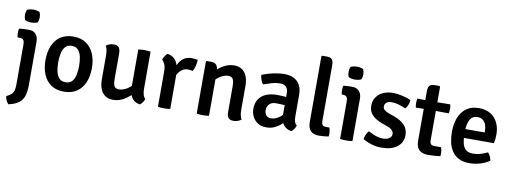

<svg xmlns="http://www.w3.org/2000/svg" viewBox="-71 -1154 4778 1792"><g transform="rotate(10 2318.0 -258.5)"><path d="M213 8Q213 71.5 199.5 113Q186 154.5 152 180Q118 205.5 56 219.5Q44 209 34.5 189Q25 169 22.5 148Q51.5 134 67.5 119.8Q83.5 105.5 90.5 83.2Q97.5 61 97.5 24.5V-357Q97.5 -383.5 87.8 -397Q78 -410.5 53 -410.5H31.5Q27 -430 27 -451.5Q27 -461.5 28 -472.2Q29 -483 31.5 -494Q53.5 -496.5 75.8 -497.5Q98 -498.5 111 -498.5H126.5Q167 -498.5 190 -472.5Q213 -446.5 213 -402ZM63.5 -630Q63.5 -657 73.5 -678.5Q83.5 -684 100.5 -687.8Q117.5 -691.5 133.5 -691.5Q149 -691.5 167 -687.8Q185 -684 193.5 -678.5Q198 -668.5 200.8 -655.2Q203.5 -642 203.5 -630Q203.5 -603.5 193.5 -582Q185 -576.5 167 -572.8Q149 -569 133.5 -569Q117.5 -569 100.2 -572.8Q83 -576.5 73.5 -582Q63.5 -603.5 63.5 -630Z M765 -247.5Q765 -170 739.8 -111.2Q714.5 -52.5 665.5 -19.5Q616.5 13.5 544.5 13.5Q472 13.5 423 -19.8Q374 -53 349.5 -111.8Q325 -170.5 325 -247.5Q325 -325 349.8 -383.8Q374.5 -442.5 423.5 -475.5Q472.5 -508.5 544.5 -508.5Q617.5 -508.5 666.2 -475.2Q715 -442 740 -383.2Q765 -324.5 765 -247.5ZM445.5 -247.5Q445.5 -202.5 453.8 -163.2Q462 -124 483.5 -99.8Q505 -75.5 545 -75.5Q584.5 -75.5 606 -99.8Q627.5 -124 635.8 -163.2Q644 -202.5 644 -247.5Q644 -292.5 635.8 -332Q627.5 -371.5 606 -396Q584.5 -420.5 545 -420.5Q505 -420.5 483.5 -396Q462 -371.5 453.8 -332Q445.5 -292.5 445.5 -247.5Z M1277.5 -140.5Q1277.5 -113 1284 -89Q1290.5 -65 1305.5 -52Q1301.5 -36 1289.5 -18.5Q1277.5 -1 1264.5 7.5Q1211 0 1186 -39.2Q1161 -78.5 1161 -130V-495Q1172.5 -497 1188 -498.2Q1203.5 -499.5 1219 -499.5Q1234.5 -499.5 1249.8 -498.2Q1265 -497 1277.5 -495ZM874.5 -384.5Q874.5 -411.5 870.5 -435.2Q866.5 -459 856 -477Q868.5 -488 888 -495Q907.5 -502 929 -502Q963.5 -502 977.5 -483.2Q991.5 -464.5 991.5 -428.5V-184.5Q991.5 -138.5 1003.2 -117.5Q1015 -96.5 1048.5 -96.5Q1071.5 -96.5 1098.2 -107.5Q1125 -118.5 1149.5 -139.8Q1174 -161 1189.5 -191V-82.5Q1156 -45 1109.5 -18Q1063 9 1009 9Q962.5 9 932.8 -13Q903 -35 888.8 -73Q874.5 -111 874.5 -158.5Z M1724.5 -495.5Q1724.5 -473 1717.5 -441.5Q1710.5 -410 1695.5 -385.5Q1684.5 -388.5 1673.8 -389.8Q1663 -391 1652.5 -392Q1626 -392 1606 -381.2Q1586 -370.5 1571.5 -353Q1557 -335.5 1546.5 -313.5Q1536 -291.5 1528.5 -268.5L1513 -289Q1514 -325.5 1522.5 -363.2Q1531 -401 1548.5 -432.2Q1566 -463.5 1595.2 -482.8Q1624.5 -502 1667.5 -502Q1683.5 -502 1696.5 -500.2Q1709.5 -498.5 1724.5 -495.5ZM1397.5 -441Q1401.5 -456.5 1413.2 -475Q1425 -493.5 1437.5 -502.5Q1492.5 -493.5 1519.8 -452.2Q1547 -411 1551 -347.5V0Q1539.5 2.5 1524 3.5Q1508.5 4.5 1493 4.5Q1477.5 4.5 1462.2 3.5Q1447 2.5 1434.5 0V-338Q1434.5 -378.5 1422.2 -404.2Q1410 -430 1397.5 -441Z M1852.5 -500Q1888 -500 1903.2 -477.8Q1918.5 -455.5 1918.5 -416V0Q1907 2.5 1891.5 3.5Q1876 4.5 1860.5 4.5Q1845 4.5 1829.5 3.5Q1814 2.5 1802 0V-493.5L1808.5 -500ZM2205 -110.5Q2205 -83.5 2209 -59.8Q2213 -36 2224 -18Q2211 -7 2191.5 0Q2172 7 2150.5 7Q2116 7 2102 -11.8Q2088 -30.5 2088 -67V-310.5Q2088 -356 2076.2 -377.5Q2064.5 -399 2031 -399Q2008.5 -399 1981.5 -387.8Q1954.5 -376.5 1930 -355.2Q1905.5 -334 1889.5 -303.5V-413Q1923.5 -450 1970 -477Q2016.5 -504 2070.5 -504Q2117 -504 2146.8 -482Q2176.5 -460 2190.8 -422Q2205 -384 2205 -336.5Z M2314.5 -135Q2314.5 -192.5 2340.2 -229.8Q2366 -267 2410 -284.8Q2454 -302.5 2507.5 -302.5Q2534 -302.5 2569 -300.5Q2604 -298.5 2634 -292V-214.5Q2608.5 -220.5 2575.8 -222.2Q2543 -224 2516.5 -224Q2474.5 -224 2452.2 -202Q2430 -180 2430 -143Q2430 -115 2446 -96Q2462 -77 2492 -77Q2526.5 -77 2564.8 -101.2Q2603 -125.5 2629 -172L2646.5 -88Q2628 -66 2602 -42.8Q2576 -19.5 2541.5 -3Q2507 13.5 2463 13.5Q2412.5 13.5 2379.8 -8.8Q2347 -31 2330.8 -65Q2314.5 -99 2314.5 -135ZM2741 -52.5Q2737.5 -37 2725.2 -19Q2713 -1 2700 7.5Q2665.5 2.5 2643.5 -15Q2621.5 -32.5 2610.5 -57.2Q2599.5 -82 2597 -108.5V-331Q2597 -374 2577.2 -393.5Q2557.5 -413 2519.5 -413Q2483.5 -413 2444 -401.8Q2404.5 -390.5 2365 -376.5Q2351.5 -390.5 2343 -414.2Q2334.5 -438 2333 -461Q2362.5 -473 2399.2 -483.5Q2436 -494 2474.2 -500Q2512.5 -506 2546.5 -506Q2594 -506 2631.8 -488.5Q2669.5 -471 2691.2 -433.8Q2713 -396.5 2713 -337.5V-133Q2713 -106.5 2718.8 -86.5Q2724.5 -66.5 2741 -52.5Z M3044.5 -87Q3054 -60.5 3054 -29.5Q3054 -23 3053.5 -16Q3053 -9 3051 -3.5Q3032.5 -0.5 3007.5 2Q2982.5 4.5 2960 4.5Q2906.5 4.5 2880.8 -23.2Q2855 -51 2855 -108V-729L2861.5 -735.5H2906Q2942 -735.5 2955.5 -718.5Q2969 -701.5 2969 -662.5V-132Q2969 -110 2978.8 -98.5Q2988.5 -87 3010 -87Z M3278 0Q3265.5 2.5 3250.2 3.5Q3235 4.5 3219.5 4.5Q3204 4.5 3188.8 3.5Q3173.5 2.5 3161 0V-357Q3161 -383.5 3151.2 -397Q3141.5 -410.5 3116.5 -410.5H3104Q3099.5 -430 3099.5 -451.5Q3099.5 -461.5 3100.5 -472.2Q3101.5 -483 3104 -494Q3124.5 -496.5 3143.2 -497.5Q3162 -498.5 3174.5 -498.5H3189.5Q3230.5 -498.5 3254.2 -472.5Q3278 -446.5 3278 -402ZM3130 -630Q3130 -657 3140 -678.5Q3150 -684 3167 -687.8Q3184 -691.5 3200 -691.5Q3215.5 -691.5 3233.5 -687.8Q3251.5 -684 3260 -678.5Q3264.5 -668.5 3267.2 -655.2Q3270 -642 3270 -630Q3270 -603.5 3260 -582Q3251.5 -576.5 3233.5 -572.8Q3215.5 -569 3200 -569Q3184 -569 3166.8 -572.8Q3149.5 -576.5 3140 -582Q3130 -603.5 3130 -630Z M3377.5 -36Q3378.5 -55.5 3389.2 -79.2Q3400 -103 3414 -117Q3445.5 -99.5 3481.5 -86.2Q3517.5 -73 3554 -73Q3592 -73 3613.5 -88.8Q3635 -104.5 3635.5 -128.5Q3635.5 -148 3620.8 -164.2Q3606 -180.5 3577 -191L3519.5 -212Q3484.5 -224.5 3456 -243.5Q3427.5 -262.5 3410.5 -290.2Q3393.5 -318 3393.5 -356.5Q3393.5 -403.5 3416.8 -437.5Q3440 -471.5 3480.8 -490Q3521.5 -508.5 3574.5 -508.5Q3616.5 -508.5 3664 -497.2Q3711.5 -486 3743 -471Q3743.5 -456.5 3739.2 -440.2Q3735 -424 3727.2 -409.5Q3719.5 -395 3709.5 -386.5Q3682 -399 3646.5 -410Q3611 -421 3574 -421Q3544.5 -421 3527.5 -406.8Q3510.5 -392.5 3510.5 -369.5Q3510.5 -350.5 3524 -337.8Q3537.5 -325 3565.5 -315L3627.5 -292.5Q3684 -272 3720 -235.2Q3756 -198.5 3756 -139Q3756 -68.5 3701.2 -27.5Q3646.5 13.5 3555 13.5Q3502 13.5 3456.2 -1.2Q3410.5 -16 3377.5 -36Z M3881 -574.5Q3881 -613.5 3894.5 -630.5Q3908 -647.5 3944 -647.5H3988.5L3995.5 -641V-131Q3995.5 -111 4005 -99Q4014.5 -87 4037.5 -87H4103Q4112.5 -60.5 4112.5 -29.5Q4112.5 -23 4112 -16Q4111.5 -9 4110 -3.5Q4084 0 4053.5 2.2Q4023 4.5 3993.5 4.5Q3938 4.5 3909.5 -23.2Q3881 -51 3881 -108ZM4117.5 -496Q4123 -474.5 4123 -454Q4123 -430.5 4117.5 -410.5L3948 -413L3806 -410.5Q3801.5 -430.5 3801.5 -454Q3801.5 -474.5 3806 -496L3950 -493.5Z M4251 -210V-293.5H4479.5V-306.5Q4479.5 -338 4470.5 -364.5Q4461.5 -391 4441.5 -407.2Q4421.5 -423.5 4389 -423.5Q4341.5 -423.5 4319 -383.8Q4296.5 -344 4296.5 -272V-236.5Q4296.5 -192.5 4305.2 -157Q4314 -121.5 4337.5 -100.8Q4361 -80 4405.5 -80Q4442.5 -80 4476.8 -90.2Q4511 -100.5 4542.5 -116Q4556.5 -102 4565.5 -81.2Q4574.5 -60.5 4577 -43Q4541 -17 4490.5 -1.8Q4440 13.5 4387.5 13.5Q4326.5 13.5 4285.8 -7.8Q4245 -29 4221 -65.8Q4197 -102.5 4187 -149Q4177 -195.5 4177 -246Q4177 -321 4200 -380.2Q4223 -439.5 4270.2 -474Q4317.5 -508.5 4389.5 -508.5Q4454.5 -508.5 4499.5 -480.2Q4544.5 -452 4567.5 -403.8Q4590.5 -355.5 4590.5 -296Q4590.5 -269 4588.5 -250.5Q4586.5 -232 4581.5 -210Z"/></g></svg>

Font: Signika Medium
Style: Regular
Weight: 500
Designer: Anna Giedry
Foundry: Anna Giedry
Version: Version 2.000